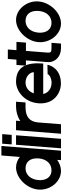

<svg xmlns="http://www.w3.org/2000/svg" viewBox="936 -1856 919 2832"><g transform="rotate(-90 1396.0 -439.5)"><path d="M16.1 -332C29.6 -503 185.1 -662 342.2 -663C399.7 -663 453.4 -641.8 497.7 -606.7L519.2 -879H659.2L590 0H450L454.4 -55.5C404.7 -20.6 347.8 0.4 290 0C131 0 2.7 -161 16.1 -332ZM156.1 -332C146.8 -213 205.9 -139 301 -140C395.6 -140 465.6 -210.8 475.7 -326.6L476.1 -332C485.4 -450 427.1 -522 331.2 -523C236.2 -523 165.4 -450 156.1 -332Z M682.2 -727 693.2 -867H834.2L823.2 -727ZM677.2 -663H817.2L765 0H625Z M892.2 -663 840 0H980L1006.6 -337.5C1017.8 -467.6 1094.1 -523 1231.2 -523H1301.2L1312.2 -663H1242.2C1164.9 -663 1089.8 -641 1027.3 -600.9L1032.2 -663Z M1435.6 -401C1462.5 -478 1521.6 -523 1596.2 -523C1692.1 -522 1750.4 -450 1746.6 -401ZM1425.7 -262 1875.6 -262C1894.6 -503.5 1833.2 -663 1607.2 -663C1471.7 -663 1306.4 -545.4 1288.9 -332C1271.2 -103.3 1441.8 -1 1581.1 -1C1792.2 -1 1852 -153 1855.7 -200L1717.5 -197C1712.4 -170 1654.9 -139 1591.9 -139C1514 -139 1443.5 -182 1425.7 -262Z M2061.7 -517 2036.9 -202C2033.6 -148 2042 -140 2111 -140H2181L2170 0H2100C1979 0 1887.9 -84.1 1896.8 -201L1921.7 -517H1843.7L1854.7 -657H1932.7L1942.7 -784H2082.7L2072.7 -657H2194.7L2183.7 -517Z M2191.1 -332C2204.6 -503 2360.1 -662 2517.2 -663C2676.2 -663 2805.4 -501 2791.1 -332C2777.7 -161 2624.9 1 2465 0C2306 0 2177.7 -161 2191.1 -332ZM2331.1 -332C2321.8 -213 2380.9 -139 2476 -140C2572 -140 2642.8 -213 2651.1 -332C2660.4 -450 2602.1 -522 2506.2 -523C2411.2 -523 2340.4 -450 2331.1 -332Z"/></g></svg>

Font: Poland Can Into
Style: Of Regular
Weight: 500
Foundry: Cannot Into Space Fonts
Version: Version 1.01